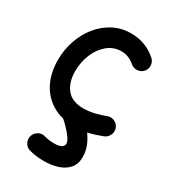

<svg xmlns="http://www.w3.org/2000/svg" viewBox="-201 -646 925 1039"><g transform="rotate(30 261.5 -126.5)"><path d="M471.7 -406.7Q457 -389.6 433.8 -387.9Q410.6 -386.2 393.6 -400.9Q356 -433.6 310.5 -433.6Q261.7 -433.6 224.6 -402.8Q187.5 -372.1 166.7 -322.3Q146 -272.5 146 -214.4Q146 -147.9 179.2 -105.2Q212.4 -62.5 284.2 -62.5Q317.9 -62.5 354.2 -71Q390.6 -79.6 421.4 -92.3Q443.4 -99.1 463.9 -88.1Q484.4 -77.1 490.7 -55.2Q497.1 -33.2 486.1 -13.2Q475.1 6.8 453.6 13.7Q411.1 30.3 372.8 39.1Q334.5 47.9 293 47.9Q210 47.9 152.1 12.9Q94.2 -22 64.5 -82.8Q34.7 -143.6 34.7 -220.7Q34.7 -284.7 54.4 -342.8Q74.2 -400.9 110.6 -446Q147 -491.2 197 -517.6Q247.1 -543.9 307.6 -543.9Q353.5 -543.9 393.3 -528.8Q433.1 -513.7 465.8 -484.9Q482.9 -470.2 484.9 -447Q486.8 -423.8 471.7 -406.7ZM203.6 -43.9Q217.8 -61.5 240.7 -64Q263.7 -66.4 281.7 -51.8Q306.2 -32.2 337.2 1.2Q368.2 34.7 391.1 77.4Q414.1 120.1 414.1 167.5Q414.1 211.9 389.9 239.3Q365.7 266.6 326.7 278.8Q287.6 291 242.7 291Q189.9 291 149.9 279.3Q127.9 273.4 116.7 252.9Q105.5 232.4 111.8 210.9Q118.2 189 138.4 177.2Q158.7 165.5 180.2 172.4Q189.9 175.3 206.8 178Q223.6 180.7 239.3 180.7Q301.3 180.7 301.3 148.9Q301.3 133.8 285.2 111.6Q269 89.4 248 67.9Q227.1 46.4 211.4 34.2Q193.8 20 191.7 -2.9Q189.5 -25.9 203.6 -43.9Z"/></g></svg>

Font: Mikhak-FD SemiBold
Style: Regular
Weight: 600
Designer: Amin Abedi
Version: Version 3.2